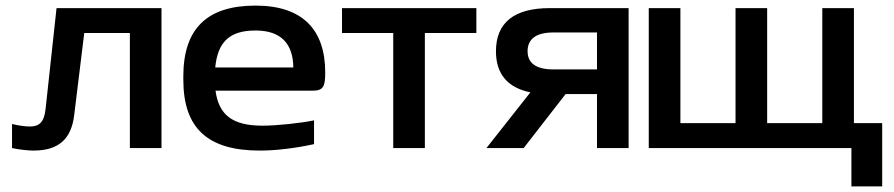

<svg xmlns="http://www.w3.org/2000/svg" viewBox="-20 -529 3195 686"><path d="M245 -117 281 -411H444V0H557V-500H182L143 -141C138 -92 120 -77 87 -77C71 -77 47 -80 23 -86V0C45 5 79 9 100 9C192 9 235 -35 245 -117Z M1142 -270C1142 -422 1062 -509 893 -509C720 -509 635 -427 635 -256V-244C635 -71 722 9 908 9C965 9 1033 1 1102 -14V-99C1054 -89 969 -80 918 -80C812 -80 762 -117 750 -205H1095C1134 -205 1142 -217 1142 -270ZM749 -288C758 -380 801 -420 893 -420C984 -420 1027 -373 1028 -288Z M1385 0H1498V-411H1682V-500H1202V-411H1385Z M2226 -500H1944C1817 -500 1752 -448 1752 -346C1752 -265 1793 -216 1875 -199L1718 0H1851L2001 -193H2113V0H2226ZM1865 -346C1865 -390 1896 -413 1957 -413H2113V-281H1957C1896 -281 1865 -303 1865 -346Z M2298 -500V0H3022V137H3132V-89H3031V-500H2918V-89H2721V-500H2608V-89H2411V-500Z"/></svg>

Font: LT Wave Medium
Style: Regular
Weight: 500
Designer: Daniel Lyons
Version: Version 2.5 (Glyphs App)